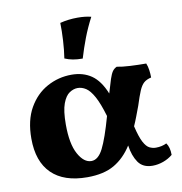

<svg xmlns="http://www.w3.org/2000/svg" viewBox="-81 -796 833 881"><g transform="rotate(-10 335.0 -355.5)"><path d="M256 9Q147 9 90 -47Q33 -103 33 -210Q33 -295 65.5 -352Q98 -409 151 -438Q204 -467 265 -467Q319 -467 357.5 -440.5Q396 -414 421 -352Q433 -394 440.5 -416.5Q448 -439 455.5 -450Q463 -461 476 -467Q499 -462 537.5 -460Q576 -458 612 -458Q618 -444 620.5 -426Q623 -408 623 -391Q601 -386 588.5 -375Q576 -364 566 -340.5Q556 -317 542 -273Q533 -249 524.5 -226.5Q516 -204 507 -184Q519 -133 532 -108.5Q545 -84 559.5 -77Q574 -70 589 -70Q617 -70 639 -81Q654 -61 654 -25Q635 -9 610 0Q585 9 560 9Q515 9 493.5 -22Q472 -53 465 -102Q431 -48 382 -19.5Q333 9 256 9ZM200 -246Q200 -156 226 -108.5Q252 -61 287 -61Q319 -61 342 -106.5Q365 -152 393 -252Q375 -313 357 -345.5Q339 -378 320.5 -390Q302 -402 282 -402Q263 -402 244 -389.5Q225 -377 212.5 -343.5Q200 -310 200 -246ZM329 -531Q304 -531 284.5 -534.5Q265 -538 246 -546Q252 -584 254.5 -628.5Q257 -673 256 -710Q295 -720 338 -720Q374 -720 401 -713Q377 -667 360 -622.5Q343 -578 329 -531Z"/></g></svg>

Font: Vollkorn ExtraBold
Style: Regular
Weight: 800
Designer: Friedrich Althausen
Foundry: Friedrich Althausen
Version: Version 5.000; ttfautohint (v1.8.3)